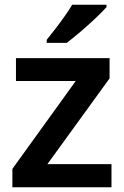

<svg xmlns="http://www.w3.org/2000/svg" viewBox="-20 -786 521 806"><path d="M448 0H32V-77L298 -446H47V-542H440V-457L179 -97H448ZM427 -756Q411 -738 380.5 -709Q350 -680 317 -652Q284 -624 260 -606H176V-619Q191 -637 211 -663Q231 -689 250.5 -716.5Q270 -744 283 -766H427Z"/></svg>

Font: Noto Sans Bassa Vah SemiBold
Style: Regular
Weight: 600
Designer: Monotype Design Team
Foundry: Monotype Imaging Inc.
Version: Version 2.002; ttfautohint (v1.8.4.7-5d5b)